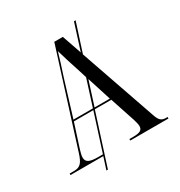

<svg xmlns="http://www.w3.org/2000/svg" viewBox="-194 -894 1042 1110"><g transform="rotate(-30 327.0 -339.5)"><path d="M0 0H219L193 81H203L312 -259H422L476 -96C482 -77 487 -59 487 -46C487 -20 470 -10 424 -10H399V0H654V-10H644C614 -10 600 -22 587 -61L411 -568L473 -760H462L406 -584L361 -714H304L106 -88C87 -27 70 -10 29 -10H0ZM175 -269 249 -510C270 -575 279 -601 295 -657C307 -615 322 -566 348 -487L361 -445L305 -269ZM418 -269H316L367 -429ZM222 -10H191C134 -10 111 -21 111 -52C111 -66 116 -85 123 -107L172 -259H302L222 -9Z"/></g></svg>

Font: Noto Serif Display SemiCondensed
Style: Regular
Weight: 400
Width: 4
Designer: Monotype Design Team
Foundry: Monotype Imaging Inc.
Version: Version 2.009